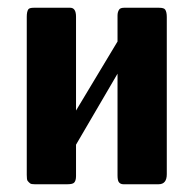

<svg xmlns="http://www.w3.org/2000/svg" viewBox="-20 -475 500 495"><path d="M176 -190 283 -368V-435Q283 -444 287 -450Q290 -455 300 -455H390Q403 -455 406 -450Q410 -444 410 -431V-26Q410 0 389 0H298Q290 0 286 -6Q283 -11 283 -23V-285L176 -102V-21Q176 -9 171 -4Q167 0 154 0H69Q61 0 58 -2Q54 -5 51 -9Q49 -12 49 -24V-432Q49 -445 53 -451Q56 -455 67 -455H161Q176 -455 176 -432Z"/></svg>

Font: Shafarik
Style: Regular
Weight: 400
Version: Version 1.001; ttfautohint (v1.8.4.7-5d5b)